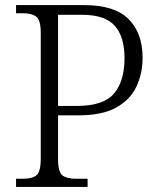

<svg xmlns="http://www.w3.org/2000/svg" viewBox="-20 -734 625 754"><path d="M43 0V-32H70Q106 -32 123 -45.5Q140 -59 140 -111V-605Q140 -655 122.5 -668.5Q105 -682 70 -682H43V-714H310Q430 -714 485 -659Q540 -604 540 -507Q540 -446 516 -394.5Q492 -343 437 -312Q382 -281 288 -281H208V-109Q208 -58 225.5 -45Q243 -32 278 -32H324V0ZM282 -318Q387 -318 428 -367Q469 -416 469 -505Q469 -590 430.5 -633Q392 -676 301 -676H208V-318Z"/></svg>

Font: Noto Serif Tamil Light
Style: Regular
Weight: 300
Designer: Indian Type Foundry, Tom Grace, and the Monotype Design Team
Foundry: Monotype Imaging Inc.
Version: Version 2.004; ttfautohint (v1.8.4.7-5d5b)